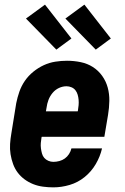

<svg xmlns="http://www.w3.org/2000/svg" viewBox="-20 -800 540 828"><path d="M210 8Q188 8 165.5 5Q143 2 123 -6Q103 -14 86 -26.5Q69 -39 56.5 -55.5Q44 -72 36.5 -92.5Q29 -113 25.5 -135Q22 -157 23.5 -179.5Q25 -202 29 -225L50 -355Q55 -380 63.5 -404.5Q72 -429 87 -451Q102 -473 123.5 -490.5Q145 -508 169 -519Q193 -530 218.5 -534Q244 -538 269 -538Q299 -538 328 -532Q357 -526 380.5 -511Q404 -496 420.5 -473Q437 -450 444.5 -422.5Q452 -395 451.5 -365Q451 -335 446 -305L430 -210H160L159 -207Q157 -195 156 -183.5Q155 -172 156.5 -160.5Q158 -149 161 -138Q164 -127 171 -119Q178 -111 188.5 -106.5Q199 -102 210 -102Q223 -102 236 -105.5Q249 -109 259.5 -116.5Q270 -124 277.5 -135.5Q285 -147 288 -160H420Q412 -125 393 -92.5Q374 -60 345 -36.5Q316 -13 280.5 -2.5Q245 8 210 8ZM178 -320H315L316 -323Q318 -335 319 -346.5Q320 -358 319 -369.5Q318 -381 315 -391.5Q312 -402 305.5 -410.5Q299 -419 288.5 -423.5Q278 -428 267 -428Q250 -428 234 -420.5Q218 -413 206.5 -399Q195 -385 189 -369Q183 -353 181 -337ZM393 -586 262 -720 344 -780 458 -634ZM223 -586 92 -720 174 -780 288 -634Z"/></svg>

Font: Iosevka Curly Heavy Oblique
Style: Regular
Weight: 900
Italic angle: -9°
Monospace: yes
Designer: Belleve Invis
Foundry: Belleve Invis
Version: Version 11.1.0; ttfautohint (v1.8.3)